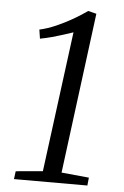

<svg xmlns="http://www.w3.org/2000/svg" viewBox="-54 -791 536 830"><g transform="rotate(5 214.5 -376.0)"><path d="M43 -34.5 160 -45 239.5 -654.5Q221.5 -648.5 198.5 -641Q175.5 -633.5 149.8 -626.5Q124 -619.5 97.5 -614.5L91.5 -653.5Q126 -661 163 -677.2Q200 -693.5 234.2 -713.2Q268.5 -733 295 -752L331 -743L241 -46L360.5 -34.5L357 0H38.5Z"/></g></svg>

Font: Merriweather 28pt Light
Style: Italic
Weight: 300
Italic angle: -7.8°
Version: Version 2.101